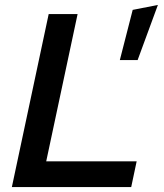

<svg xmlns="http://www.w3.org/2000/svg" viewBox="-20 -757 664 777"><path d="M28 0 177 -700H294L167 -104H533L511 0ZM465 -514 517 -717 619 -737 537 -514Z"/></svg>

Font: Red Hat Text SemiBold
Style: Italic
Weight: 600
Italic angle: -12°
Designer: Pentagram, MCKL
Foundry: Pentagram, MCKL
Version: Version 1.023